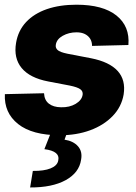

<svg xmlns="http://www.w3.org/2000/svg" viewBox="-20 -573 587 828"><path d="M533.7 -378.9 377 -375Q377 -392.6 368.9 -405.8Q360.8 -418.9 345.9 -426.3Q331.1 -433.6 310.1 -433.6Q276.9 -433.6 250.5 -418.7Q224.1 -403.8 220.7 -379.9Q218.3 -367.2 228 -357.7Q237.8 -348.1 271 -341.3L372.6 -321.8Q451.7 -306.2 487.3 -267.1Q522.9 -228 513.2 -165.5Q503.9 -111.8 465.6 -72.3Q427.2 -32.7 368.7 -11.2Q310.1 10.3 238.8 10.3Q118.7 10.3 57.9 -38.3Q-2.9 -86.9 1 -167L169.9 -170.9Q171.4 -141.1 190.7 -126Q210 -110.8 243.2 -110.4Q279.8 -109.4 306.4 -125.2Q333 -141.1 336.4 -164.6Q338.4 -179.7 325.9 -188.5Q313.5 -197.3 280.3 -204.1L188 -221.7Q108.9 -236.8 73.5 -279.5Q38.1 -322.3 49.3 -388.2Q58.1 -440.9 92.5 -477.8Q127 -514.6 182.4 -533.7Q237.8 -552.7 309.6 -552.7Q423.8 -552.7 482.2 -506.1Q540.5 -459.5 533.7 -378.9ZM200.2 -2.9H270L258.3 29.3Q296.4 35.2 316.4 57.9Q336.4 80.6 329.6 116.2Q321.3 171.9 263.2 203.9Q205.1 235.8 109.9 235.4L121.6 164.1Q169.9 164.6 198.2 153.1Q226.6 141.6 231 120.1Q235.8 99.1 220.9 86.9Q206.1 74.7 171.4 70.3Z"/></svg>

Font: Inter Tight ExtraBold
Style: Italic
Weight: 800
Italic angle: -9.39999°
Designer: Rasmus Andersson
Foundry: rsms
Version: Version 3.004